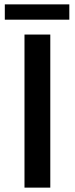

<svg xmlns="http://www.w3.org/2000/svg" viewBox="-20 -858 342 878"><path d="M92 -700H210V0H92ZM2 -838H297V-768H2Z"/></svg>

Font: Argentum Sans
Style: Regular
Weight: 400
Designer: Julieta Ulanovsky, Owen Earl, Chris M. Simpson, Rasmus Andersson, Cristiano Sobral
Foundry: The Argentum Sans Project Authors
Version: Version 3.135; ttfautohint (v1.8.4.7-5d5b-dirty)